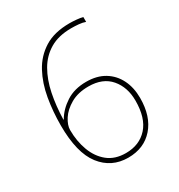

<svg xmlns="http://www.w3.org/2000/svg" viewBox="-174 -933 899 966"><g transform="rotate(-30 275.5 -450.0)"><path d="M291 -83Q194 -83 135.5 -158.5Q77 -234 77 -393Q77 -473 90 -548.5Q103 -624 135.5 -684.5Q168 -745 225.5 -781Q283 -817 372 -817Q389 -817 411.5 -815Q434 -813 448 -809V-781Q432 -787 410 -789Q388 -791 367 -791Q293 -791 243 -761.5Q193 -732 163 -680Q133 -628 119 -559.5Q105 -491 103 -412H105Q131 -457 179.5 -488.5Q228 -520 297 -520Q359 -520 402.5 -493.5Q446 -467 469 -420.5Q492 -374 492 -314Q492 -207 437.5 -145Q383 -83 291 -83ZM292 -109Q371 -109 418 -161Q465 -213 465 -314Q465 -392 421.5 -443Q378 -494 295 -494Q234 -494 191.5 -469.5Q149 -445 127.5 -411.5Q106 -378 106 -350Q106 -285 126.5 -230Q147 -175 188 -142Q229 -109 292 -109Z"/></g></svg>

Font: Noto Sans Oriya UI Thin
Style: Regular
Weight: 100
Designer: Amélie Bonet and Sol Matas
Foundry: Google LLC
Version: Version 2.000